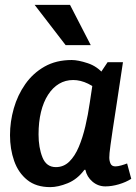

<svg xmlns="http://www.w3.org/2000/svg" viewBox="-20 -755 558 787"><path d="M421 -500H484Q469 -398 458.5 -331Q448 -264 442 -223.5Q436 -183 433 -161Q430 -139 429 -128Q428 -117 428 -109Q428 -96 433 -84.5Q438 -73 453 -73Q463 -73 477 -77Q491 -81 501 -85L518 -22Q496 -8 467 0.5Q438 9 412 9Q382 9 359 -10.5Q336 -30 330 -59H326Q297 -20 257.5 -4Q218 12 186 12Q128 12 91.5 -17.5Q55 -47 38 -95.5Q21 -144 21 -201Q21 -256 36.5 -310.5Q52 -365 83.5 -410Q115 -455 162.5 -482Q210 -509 274 -509Q300 -509 339.5 -496Q379 -483 406 -450V-365Q372 -397 341 -412Q310 -427 280 -427Q248 -427 222 -411.5Q196 -396 177 -366.5Q158 -337 148 -296Q138 -255 138 -204Q138 -150 154 -110Q170 -70 209 -70Q241 -70 264 -92.5Q287 -115 303 -153Q319 -191 330 -238Q341 -285 348 -334L359 -407ZM267 -735 352 -570H249L122 -735Z"/></svg>

Font: Rosario
Style: Italic
Weight: 400
Italic angle: -8.05°
Designer: Hector Gatti
Foundry: Omnibus Type
Version: Version 1.201